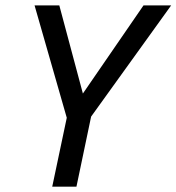

<svg xmlns="http://www.w3.org/2000/svg" viewBox="-20 -696 658 716"><path d="M319.8 -261.2 265.1 0H174.8L229 -256.8L108.9 -675.8H201.2L289.1 -347.2L515.1 -675.8H618.2Z"/></svg>

Font: Lorenzo Sans
Style: Italic
Weight: 400
Italic angle: -12°
Foundry: Intel Corporation
Version: Version 1.00; ttfautohint (v1.5)